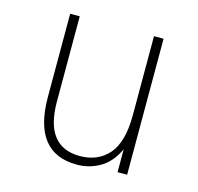

<svg xmlns="http://www.w3.org/2000/svg" viewBox="-83 -598 718 697"><g transform="rotate(15 276.0 -249.5)"><path d="M413 -86Q389 -34 349 -11Q309 12 263 12Q98 12 98 -199V-511H134V-191Q134 -21 265 -21Q333 -21 373 -67Q413 -113 413 -214V-511H449V0H413Z"/></g></svg>

Font: Overpass Thin
Style: Regular
Weight: 100
Designer: Delve Withrington, Thomas Jockin
Foundry: Delve Fonts
Version: Version 3.000;DELV;Overpass